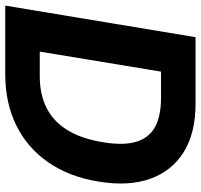

<svg xmlns="http://www.w3.org/2000/svg" viewBox="-37 -731 768 734"><g transform="rotate(90 347.0 -364.0)"><path d="M262.5 0H69.9L92 -132H271.3Q339.9 -132 391.6 -157.6Q443.3 -183.1 476.6 -236.5Q510 -289.8 523.6 -372.9Q536.8 -451.7 522 -500.7Q507.2 -549.8 465.4 -572.7Q423.6 -595.5 355.5 -595.5H165.2L187.3 -727.5H378.1Q487.9 -727.5 560.7 -682.7Q633.5 -637.8 663.4 -554.5Q693.3 -471.3 674 -355.9Q655.7 -244.1 600.5 -164.5Q545.4 -84.8 459.6 -42.4Q373.8 0 262.5 0ZM275.6 -727.5 155.5 0H1.4L122.1 -727.5Z"/></g></svg>

Font: Inter Tight
Style: Italic
Weight: 400
Italic angle: -9.39999°
Designer: Rasmus Andersson
Foundry: rsms
Version: Version 3.002